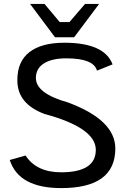

<svg xmlns="http://www.w3.org/2000/svg" viewBox="-20 -950 641 984"><path d="M557 -620Q515 -731 310 -731Q193 -731 131 -683Q69 -635 69 -541V-537Q69 -418 208 -366Q471 -295 471 -182Q471 -67 293 -67Q167 -67 111 -153L30 -130Q76 14 294 14Q571 14 571 -189Q571 -335 328 -425Q164 -471 164 -550Q164 -599 205 -625Q246 -651 320 -651Q460 -651 477 -588ZM286 -837 208 -930H134L262 -759H360L488 -930H416L336 -837Z"/></svg>

Font: Sawarabi Gothic
Style: Regular
Weight: 400
Designer: mshio (mshio@users.sourceforge.jp)
Version: Version 20141215